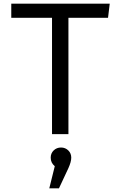

<svg xmlns="http://www.w3.org/2000/svg" viewBox="-20 -726 655 1039"><path d="M350.3 -629.7V0H261.5V-629.7H41V-706.2H573.8L564.6 -629.7ZM310.3 72.3Q333.3 72.3 349.5 87.9Q365.6 103.6 365.6 127.2Q365.6 149.7 350.3 183.6L299 293.3H246.7L276.4 173.3Q254.4 155.4 254.4 127.2Q254.4 103.6 270.5 87.9Q286.7 72.3 310.3 72.3Z"/></svg>

Font: FiraCode Nerd Font
Style: Regular
Weight: 400
Designer: Carrois Corporate, Edenspiekermann AG, Nikita Prokopov
Foundry: Carrois Corporate, Edenspiekermann AG, Nikita Prokopov
Version: Version 6.002;Nerd Fonts 2.1.0